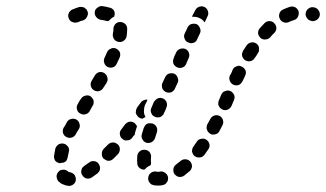

<svg xmlns="http://www.w3.org/2000/svg" viewBox="-20 -586 1066 628"><path d="M212 21Q217 20 220 17Q224 14 226 10Q228 6 228 2Q228 0 228 -1Q228 -3 228 -4Q226 -8 225 -12Q222 -17 218 -19Q213 -22 208 -23Q206 -23 205 -23Q204 -24 204 -24Q201 -27 197 -29Q193 -31 188 -31Q184 -31 179 -30Q175 -28 172 -25Q169 -22 167 -18Q165 -14 165 -9Q165 -5 167 0Q168 4 171 7Q178 14 186 17Q194 21 204 22Q208 23 212 21ZM519 17Q523 15 525 11Q528 8 529 4Q530 -1 530 -5Q530 -6 529 -7Q529 -9 529 -10Q528 -11 527 -13Q524 -19 518 -22Q512 -26 505 -25Q501 -24 496 -24Q493 -24 491 -25Q481 -26 474 -21Q466 -15 465 -6Q464 -2 465 3Q466 7 469 11Q471 14 475 17Q479 19 483 20Q490 21 496 21Q503 21 510 20Q515 19 519 17ZM307 -34Q308 -39 306 -43Q305 -47 302 -51Q297 -58 287 -59Q278 -60 271 -54Q263 -48 255 -43Q252 -40 249 -37Q247 -33 246 -28Q245 -24 246 -20Q247 -15 250 -12Q255 -4 264 -2Q274 -1 281 -6Q290 -12 299 -19Q302 -22 305 -26Q307 -30 307 -34ZM602 -58Q599 -61 595 -63Q591 -65 586 -65Q582 -65 578 -64Q573 -62 570 -59Q563 -53 556 -48Q548 -42 547 -33Q546 -24 551 -16Q554 -13 558 -10Q562 -8 566 -7Q570 -7 575 -8Q579 -9 583 -12Q591 -18 600 -26Q607 -32 608 -42Q608 -51 602 -58ZM437 -91Q444 -97 454 -96Q458 -96 462 -94Q466 -92 469 -89Q472 -85 473 -81Q475 -77 474 -72Q473 -62 474 -54Q474 -52 474 -50Q473 -47 472 -45Q466 -43 461 -39Q456 -35 452 -31Q443 -31 436 -37Q429 -43 429 -52Q428 -63 429 -76Q430 -85 437 -91ZM160 -61Q158 -65 157 -69Q156 -73 157 -78Q159 -89 161 -100Q164 -109 172 -114Q180 -118 189 -116Q193 -115 197 -112Q200 -109 203 -106Q205 -102 206 -97Q206 -93 205 -89Q203 -79 201 -70Q200 -65 197 -60Q193 -56 188 -54Q182 -54 175 -52Q171 -53 167 -55Q163 -57 160 -61ZM365 -114Q361 -117 357 -119Q353 -120 349 -120Q344 -120 340 -118Q336 -116 333 -113Q326 -106 319 -99Q313 -92 313 -83Q313 -73 319 -67Q323 -64 327 -62Q331 -60 335 -60Q340 -60 344 -62Q348 -64 351 -67Q358 -74 366 -82Q372 -89 372 -98Q372 -108 365 -114ZM665 -114Q664 -119 662 -122Q659 -126 655 -129Q648 -134 639 -132Q629 -131 624 -123Q618 -115 613 -107Q610 -103 609 -99Q608 -95 608 -90Q609 -86 611 -82Q613 -78 617 -75Q625 -70 634 -71Q643 -72 649 -80Q655 -88 661 -97Q664 -101 665 -105Q666 -110 665 -114ZM459 -119Q468 -117 476 -121Q484 -126 487 -134Q490 -144 493 -153Q496 -162 492 -171Q487 -179 479 -182Q474 -183 470 -183Q465 -183 461 -181Q457 -179 454 -175Q452 -172 450 -167Q447 -157 444 -147Q441 -138 446 -130Q450 -122 459 -119ZM396 -127Q392 -126 388 -127Q383 -129 380 -132Q373 -137 372 -147Q371 -156 377 -163Q383 -171 389 -179Q395 -186 404 -188Q413 -189 421 -183Q423 -181 425 -178Q427 -176 428 -173Q425 -163 422 -153Q421 -150 421 -146Q416 -141 412 -135Q409 -131 405 -129Q401 -127 396 -127ZM186 -151Q189 -142 197 -138Q201 -136 205 -135Q210 -135 214 -136Q219 -137 222 -140Q226 -143 228 -147Q229 -149 230 -151L238 -164Q243 -172 240 -181Q238 -190 230 -195Q222 -199 213 -197Q204 -195 199 -187L192 -174Q190 -171 188 -168Q184 -160 186 -151ZM698 -207Q689 -211 681 -208Q672 -205 668 -197Q663 -188 658 -179Q656 -175 656 -171Q655 -166 657 -162Q658 -158 661 -154Q664 -151 668 -148Q676 -144 685 -147Q694 -149 698 -158Q703 -167 708 -177Q712 -185 709 -194Q706 -203 698 -207ZM424 -217Q424 -221 425 -226Q426 -230 428 -234L440 -250Q444 -256 450 -258Q456 -261 462 -260L461 -256Q457 -249 454 -242Q451 -234 451 -225Q450 -216 454 -207Q455 -205 456 -203Q454 -202 451 -201Q449 -199 447 -198Q443 -198 440 -199Q437 -200 434 -202Q430 -205 428 -209Q425 -212 424 -217ZM475 -216Q478 -207 487 -204Q491 -202 495 -202Q500 -202 504 -203Q508 -205 511 -208Q515 -211 516 -215Q519 -222 522 -228L524 -234Q528 -242 525 -251Q522 -260 513 -264Q509 -265 505 -266Q500 -266 496 -264Q492 -263 489 -259Q485 -256 483 -252L481 -247Q478 -240 475 -233Q471 -224 475 -216ZM240 -256 234 -245Q229 -237 232 -228Q234 -219 242 -215Q250 -210 259 -212Q268 -214 273 -222L279 -233L283 -240Q286 -244 286 -248Q287 -253 286 -257Q285 -261 282 -265Q279 -269 276 -271Q268 -276 259 -273Q250 -271 245 -263ZM734 -288Q730 -290 725 -290Q721 -290 717 -288Q712 -287 709 -284Q706 -281 704 -277L696 -258Q694 -254 694 -249Q693 -245 695 -241Q697 -236 700 -233Q703 -230 707 -228Q715 -224 724 -227Q733 -231 737 -239L745 -258Q749 -267 746 -275Q742 -284 734 -288ZM523 -285Q527 -283 531 -283Q536 -283 540 -284Q544 -286 547 -289Q551 -292 552 -296L561 -315Q565 -323 561 -332Q558 -341 550 -345Q541 -348 532 -345Q524 -342 520 -333L511 -314Q508 -306 511 -297Q514 -289 523 -285ZM289 -337 280 -322Q275 -314 277 -305Q279 -296 287 -291Q295 -286 304 -288Q314 -291 318 -299L328 -314L329 -316Q334 -324 331 -333Q329 -342 321 -347Q313 -352 304 -350Q295 -347 290 -339ZM783 -356Q779 -364 771 -368Q767 -370 762 -371Q758 -371 754 -369Q750 -368 746 -365Q743 -362 741 -358Q739 -354 738 -350L732 -339Q728 -330 732 -321Q735 -313 743 -309Q752 -305 761 -308Q769 -312 773 -320L779 -332Q780 -335 782 -339Q786 -347 783 -356ZM550 -401 548 -395Q546 -391 546 -387Q546 -382 547 -378Q549 -374 552 -371Q555 -368 559 -366Q568 -362 576 -365Q585 -368 589 -377L591 -382L597 -396Q601 -404 598 -413Q595 -422 586 -426Q578 -429 569 -426Q560 -423 556 -414ZM332 -367Q341 -363 350 -366Q358 -369 362 -378Q367 -388 371 -397Q375 -406 372 -415Q368 -423 360 -427Q351 -431 343 -427Q334 -424 330 -415Q326 -407 322 -397Q318 -389 321 -380Q324 -371 332 -367ZM827 -430Q827 -434 824 -438Q822 -441 818 -444Q810 -449 801 -447Q792 -445 787 -438Q781 -429 775 -420Q773 -416 772 -412Q771 -407 772 -403Q773 -398 776 -395Q778 -391 782 -389Q790 -384 799 -386Q808 -388 813 -396Q819 -404 824 -413Q827 -416 827 -421Q828 -425 827 -430ZM596 -447Q604 -443 613 -446Q622 -449 625 -458L634 -477Q638 -485 634 -494Q631 -503 623 -507Q614 -510 605 -507Q597 -504 593 -495L584 -476Q580 -468 584 -459Q587 -450 596 -447ZM353 -458Q359 -450 368 -449Q377 -447 385 -453Q392 -458 394 -467Q396 -479 396 -490Q396 -491 396 -492Q396 -502 389 -508Q382 -514 373 -514Q363 -514 357 -507Q351 -500 351 -491Q351 -491 351 -490Q351 -483 349 -475Q348 -466 353 -458ZM884 -494Q884 -498 882 -503Q880 -507 877 -510Q871 -517 861 -517Q852 -517 845 -510Q838 -503 830 -494Q824 -487 824 -478Q825 -469 832 -462Q835 -459 839 -458Q844 -456 848 -457Q853 -457 857 -459Q861 -461 864 -464Q870 -472 877 -478Q880 -481 882 -485Q884 -490 884 -494ZM267 -547Q265 -551 263 -555Q260 -558 256 -561Q252 -563 248 -563Q243 -564 239 -563Q229 -560 217 -555Q213 -554 210 -550Q206 -547 205 -543Q203 -539 203 -535Q203 -530 205 -526Q206 -522 209 -519Q212 -515 217 -514Q221 -512 225 -512Q230 -512 234 -513Q244 -518 251 -519Q260 -522 264 -530Q269 -538 267 -547ZM908 -513Q899 -516 895 -525Q891 -533 894 -542Q897 -551 906 -555Q917 -560 929 -564Q938 -566 946 -562Q954 -557 957 -548Q957 -547 957 -546Q957 -544 957 -543Q957 -541 957 -539Q956 -532 952 -527Q948 -522 941 -520Q933 -518 925 -514Q917 -510 908 -513ZM609 -534 619 -553Q623 -561 632 -564Q640 -567 649 -563Q657 -559 660 -550Q663 -541 659 -533L650 -514Q650 -514 649 -514Q649 -513 649 -513Q648 -515 646 -517Q640 -524 632 -527Q624 -531 615 -531Q612 -531 608 -531Q608 -532 609 -533Q609 -533 609 -534ZM1026 -536Q1027 -545 1022 -552Q1017 -560 1007 -562H1006Q997 -564 989 -558Q982 -553 980 -544Q978 -535 984 -527Q989 -519 998 -518L999 -517Q1009 -516 1016 -521Q1024 -526 1026 -536ZM295 -530Q289 -537 290 -547Q291 -556 299 -561Q306 -567 315 -566Q328 -564 339 -561Q348 -559 353 -551Q357 -543 354 -534Q354 -533 354 -533Q354 -533 354 -532Q347 -529 341 -523Q338 -520 336 -518Q334 -517 332 -517Q329 -517 327 -518Q319 -520 310 -521Q301 -523 295 -530Z"/></svg>

Font: FRB American Cursive Guidelines Dashed Extrabold
Style: Bold Italic
Weight: 800
Italic angle: -25°
Version: Version 2.0;Modular Font Editor K font №1